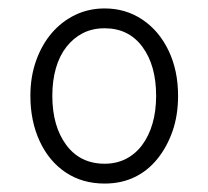

<svg xmlns="http://www.w3.org/2000/svg" viewBox="-20 -1450 494 455"><path d="M228 -1015Q175 -1015 135.5 -1041.5Q96 -1068 74 -1115.5Q52 -1163 52 -1223Q52 -1268 65.5 -1306Q79 -1344 102.5 -1371.5Q126 -1399 158 -1414.5Q190 -1430 228 -1430Q278 -1430 317.5 -1403.5Q357 -1377 379.5 -1330Q402 -1283 402 -1223Q402 -1177 389 -1139.5Q376 -1102 353 -1073.5Q330 -1045 298.5 -1030Q267 -1015 228 -1015ZM228 -1062Q256 -1062 278.5 -1073.5Q301 -1085 317 -1106.5Q333 -1128 341.5 -1157.5Q350 -1187 350 -1223Q350 -1295 317.5 -1339Q285 -1383 228 -1383Q199 -1383 176.5 -1371.5Q154 -1360 137.5 -1339Q121 -1318 112.5 -1288.5Q104 -1259 104 -1223Q104 -1151 137 -1106.5Q170 -1062 228 -1062Z"/></svg>

Font: Playwrite BE WAL ExtraLight
Style: Regular
Weight: 250
Version: Version 1.002